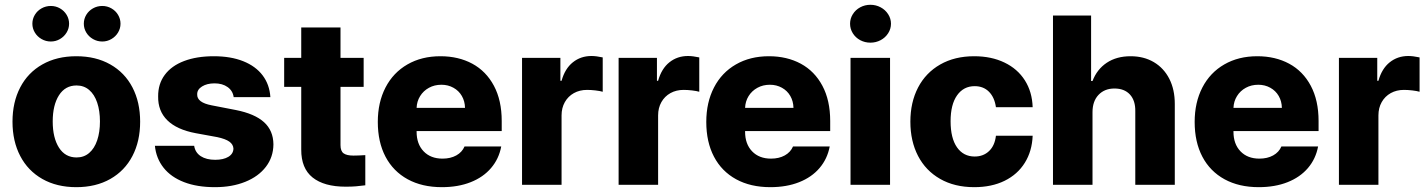

<svg xmlns="http://www.w3.org/2000/svg" viewBox="-20 -772 5963 802"><path d="M32.2 -263.7Q32.2 -345.2 64.5 -407Q96.7 -468.8 157 -502.9Q217.3 -537.1 298.8 -537.1Q380.4 -537.1 440.7 -502.9Q501 -468.8 533.2 -407Q565.4 -345.2 565.4 -263.7Q565.4 -182.1 533.2 -120.4Q501 -58.6 440.7 -24.4Q380.4 9.8 298.8 9.8Q217.3 9.8 157 -24.4Q96.7 -58.6 64.5 -120.4Q32.2 -182.1 32.2 -263.7ZM397.5 -264.6Q397.5 -309.1 386 -343.3Q374.5 -377.4 352.5 -396.2Q330.6 -415 299.8 -415Q252.4 -415 226.3 -374Q200.2 -333 200.2 -264.6Q200.2 -196.3 226.3 -155.3Q252.4 -114.3 299.8 -114.3Q330.6 -114.3 352.5 -133.1Q374.5 -151.9 386 -186Q397.5 -220.2 397.5 -264.6ZM115.2 -672.9Q115.2 -692.9 125.5 -710Q135.7 -727.1 153.6 -737.1Q171.4 -747.1 192.4 -747.1Q212.9 -747.1 230.5 -737.1Q248 -727.1 258.3 -710Q268.6 -692.9 268.6 -672.9Q268.6 -653.3 258.3 -636.2Q248 -619.1 230.5 -608.9Q212.9 -598.6 192.4 -598.6Q171.4 -598.6 153.6 -608.9Q135.7 -619.1 125.5 -636.2Q115.2 -653.3 115.2 -672.9ZM330.1 -672.9Q330.1 -692.9 340.3 -710Q350.6 -727.1 368.4 -737.1Q386.2 -747.1 407.2 -747.1Q427.7 -747.1 445.3 -737.1Q462.9 -727.1 473.1 -710Q483.4 -692.9 483.4 -672.9Q483.4 -653.3 473.1 -636.2Q462.9 -619.1 445.3 -608.9Q427.7 -598.6 407.2 -598.6Q386.2 -598.6 368.4 -608.9Q350.6 -619.1 340.3 -636.2Q330.1 -653.3 330.1 -672.9Z M876 -423.8Q844.7 -423.8 824 -410.9Q803.2 -397.9 803.7 -377.9Q802.2 -343.8 864.3 -332L964.8 -312.5Q1043.9 -296.9 1082.8 -261.7Q1121.6 -226.6 1122.1 -168.9Q1121.6 -115.7 1090.6 -75.2Q1059.6 -34.7 1004.4 -12.5Q949.2 9.8 877.9 9.8Q803.2 9.8 748.8 -11.2Q694.3 -32.2 663.3 -71.3Q632.3 -110.4 627 -163.1H791Q795.4 -134.8 818.6 -119.6Q841.8 -104.5 878.9 -104.5Q913.1 -104.5 933.8 -116.9Q954.6 -129.4 955.1 -151.4Q954.1 -168.9 938 -180.4Q921.9 -191.9 887.7 -199.2L796.9 -215.8Q718.8 -230.5 679.2 -269.3Q639.6 -308.1 640.6 -369.1Q640.1 -421.4 668.2 -459.2Q696.3 -497.1 749 -517.1Q801.8 -537.1 873 -537.1Q943.8 -537.1 995.8 -516.4Q1047.9 -495.6 1076.9 -457.3Q1106 -418.9 1109.4 -366.2H956.1Q952.6 -392.6 930.9 -408.2Q909.2 -423.8 876 -423.8Z M1499 -409.2H1402.3V-166Q1402.3 -140.6 1415.5 -131.3Q1428.7 -122.1 1456.1 -122.1Q1476.6 -122.1 1505.9 -124V2Q1483.9 4.9 1466.6 6.3Q1449.2 7.8 1423.8 7.8Q1334 7.8 1285.9 -30.5Q1237.8 -68.8 1238.3 -147.5V-409.2H1167V-530.3H1238.3V-657.2H1402.3V-530.3H1499Z M1558.1 -262.7Q1558.1 -344.2 1590.3 -406.5Q1622.6 -468.8 1681.9 -502.9Q1741.2 -537.1 1819.8 -537.1Q1895 -537.1 1952.9 -505.9Q2010.7 -474.6 2043.2 -413.6Q2075.7 -352.5 2075.7 -266.6V-224.6H1720.2V-221.7Q1720.2 -170.4 1749.5 -139.9Q1778.8 -109.4 1828.6 -109.4Q1861.8 -109.4 1886 -122.8Q1910.2 -136.2 1920.4 -160.2H2073.7Q2064 -108.4 2031.2 -70.1Q1998.5 -31.7 1946 -11Q1893.6 9.8 1825.7 9.8Q1743.2 9.8 1682.9 -23.2Q1622.6 -56.2 1590.3 -117.4Q1558.1 -178.7 1558.1 -262.7ZM1922.4 -321.3Q1921.9 -349.1 1909.2 -371.1Q1896.5 -393.1 1874 -405.5Q1851.6 -418 1823.7 -418Q1794.9 -418 1771.7 -405.3Q1748.5 -392.6 1734.9 -370.6Q1721.2 -348.6 1720.2 -321.3Z M2160.6 -530.3H2320.8V-434.6H2325.7Q2339.8 -485.4 2372.8 -511.7Q2405.8 -538.1 2450.7 -538.1Q2470.2 -538.1 2497.6 -532.2V-388.7Q2486.3 -392.1 2467.3 -394.3Q2448.2 -396.5 2432.1 -396.5Q2401.4 -396.5 2377.2 -383.1Q2353 -369.6 2339.4 -345.5Q2325.7 -321.3 2325.7 -290V0H2160.6Z M2564 -530.3H2724.1V-434.6H2729Q2743.2 -485.4 2776.1 -511.7Q2809.1 -538.1 2854 -538.1Q2873.5 -538.1 2900.9 -532.2V-388.7Q2889.6 -392.1 2870.6 -394.3Q2851.6 -396.5 2835.4 -396.5Q2804.7 -396.5 2780.5 -383.1Q2756.3 -369.6 2742.7 -345.5Q2729 -321.3 2729 -290V0H2564Z M2930.2 -262.7Q2930.2 -344.2 2962.4 -406.5Q2994.6 -468.8 3054 -502.9Q3113.3 -537.1 3191.9 -537.1Q3267.1 -537.1 3325 -505.9Q3382.8 -474.6 3415.3 -413.6Q3447.8 -352.5 3447.8 -266.6V-224.6H3092.3V-221.7Q3092.3 -170.4 3121.6 -139.9Q3150.9 -109.4 3200.7 -109.4Q3233.9 -109.4 3258.1 -122.8Q3282.2 -136.2 3292.5 -160.2H3445.8Q3436 -108.4 3403.3 -70.1Q3370.6 -31.7 3318.1 -11Q3265.6 9.8 3197.8 9.8Q3115.2 9.8 3054.9 -23.2Q2994.6 -56.2 2962.4 -117.4Q2930.2 -178.7 2930.2 -262.7ZM3294.4 -321.3Q3293.9 -349.1 3281.2 -371.1Q3268.6 -393.1 3246.1 -405.5Q3223.6 -418 3195.8 -418Q3167 -418 3143.8 -405.3Q3120.6 -392.6 3106.9 -370.6Q3093.3 -348.6 3092.3 -321.3Z M3532.7 -530.3H3697.8V0H3532.7ZM3530.8 -672.9Q3530.8 -694.3 3542.2 -712.6Q3553.7 -731 3573.2 -741.5Q3592.8 -752 3615.7 -752Q3638.7 -752 3658.4 -741.5Q3678.2 -731 3689.9 -712.6Q3701.7 -694.3 3701.7 -672.9Q3701.7 -651.4 3689.9 -633.1Q3678.2 -614.7 3658.4 -604.2Q3638.7 -593.8 3615.7 -593.8Q3592.8 -593.8 3573.2 -604.2Q3553.7 -614.7 3542.2 -633.1Q3530.8 -651.4 3530.8 -672.9Z M3782.7 -263.7Q3782.7 -344.7 3814.9 -406.5Q3847.2 -468.3 3907.5 -502.7Q3967.8 -537.1 4049.3 -537.1Q4121.1 -537.1 4175.8 -510.7Q4230.5 -484.4 4261 -436.3Q4291.5 -388.2 4293.5 -324.2H4140.1Q4134.3 -365.2 4111.1 -388.7Q4087.9 -412.1 4051.3 -412.1Q4004.9 -412.1 3977.8 -373.8Q3950.7 -335.4 3950.7 -265.6Q3950.7 -194.8 3977.5 -156.5Q4004.4 -118.2 4051.3 -118.2Q4087.4 -118.2 4111.3 -140.9Q4135.3 -163.6 4140.1 -205.1H4293.5Q4291 -140.6 4260.7 -92Q4230.5 -43.5 4176.3 -16.8Q4122.1 9.8 4049.3 9.8Q3967.3 9.8 3907 -24.7Q3846.7 -59.1 3814.7 -120.8Q3782.7 -182.6 3782.7 -263.7Z M4543.5 0H4378.4V-707H4537.6V-433.6H4543.5Q4562 -482.4 4603 -509.8Q4644 -537.1 4702.6 -537.1Q4757.8 -537.1 4799.6 -512.5Q4841.3 -487.8 4864.3 -442.9Q4887.2 -397.9 4887.2 -337.9V0H4722.2V-306.6Q4723.1 -351.6 4700 -377Q4676.8 -402.3 4635.3 -402.3Q4593.8 -402.3 4568.6 -375.7Q4543.5 -349.1 4543.5 -303.7Z M4970.2 -262.7Q4970.2 -344.2 5002.4 -406.5Q5034.7 -468.8 5094 -502.9Q5153.3 -537.1 5231.9 -537.1Q5307.1 -537.1 5365 -505.9Q5422.9 -474.6 5455.3 -413.6Q5487.8 -352.5 5487.8 -266.6V-224.6H5132.3V-221.7Q5132.3 -170.4 5161.6 -139.9Q5190.9 -109.4 5240.7 -109.4Q5273.9 -109.4 5298.1 -122.8Q5322.3 -136.2 5332.5 -160.2H5485.8Q5476.1 -108.4 5443.4 -70.1Q5410.6 -31.7 5358.2 -11Q5305.7 9.8 5237.8 9.8Q5155.3 9.8 5095 -23.2Q5034.7 -56.2 5002.4 -117.4Q4970.2 -178.7 4970.2 -262.7ZM5334.5 -321.3Q5334 -349.1 5321.3 -371.1Q5308.6 -393.1 5286.1 -405.5Q5263.7 -418 5235.8 -418Q5207 -418 5183.8 -405.3Q5160.6 -392.6 5147 -370.6Q5133.3 -348.6 5132.3 -321.3Z M5572.8 -530.3H5732.9V-434.6H5737.8Q5752 -485.4 5784.9 -511.7Q5817.9 -538.1 5862.8 -538.1Q5882.3 -538.1 5909.7 -532.2V-388.7Q5898.4 -392.1 5879.4 -394.3Q5860.4 -396.5 5844.2 -396.5Q5813.5 -396.5 5789.3 -383.1Q5765.1 -369.6 5751.5 -345.5Q5737.8 -321.3 5737.8 -290V0H5572.8Z"/></svg>

Font: Pretendard JP ExtraBold
Style: Regular
Weight: 800
Designer: Base glyphs from Inter by Rasmus Andersson; Hangeul glyphs from Noto Sans CJK(Source Han Sans) by Jang Soo-young and Kan
Foundry: Kil Hyung-jin
Version: Version 1.309